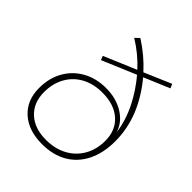

<svg xmlns="http://www.w3.org/2000/svg" viewBox="-208 -867 989 989"><g transform="rotate(45 287.0 -372.5)"><path d="M265 0Q166 0 108 -52.5Q50 -105 50 -194Q50 -266 81 -321Q112 -376 167.5 -407Q223 -438 295 -438Q368 -438 422.5 -404.5Q477 -371 494 -315Q484 -392 446 -468Q411 -537 359 -599L174 -521L165 -543L342 -618Q285 -680 214 -723L237 -745Q315 -695 373 -631L520 -694L530 -671L390 -612Q453 -537 488 -452Q522 -366 522 -278Q522 -192 491 -129.5Q460 -67 402.5 -33.5Q345 0 265 0ZM264 -30Q330 -30 379.5 -57Q429 -84 456.5 -132Q484 -180 484 -243Q484 -319 434 -363.5Q384 -408 298 -408Q234 -408 185.5 -382Q137 -356 110 -308Q83 -260 83 -197Q83 -121 131.5 -75.5Q180 -30 264 -30Z"/></g></svg>

Font: Montserrat Thin ExtraLight
Style: Italic
Weight: 250
Italic angle: -11.3°
Version: Version 9.000